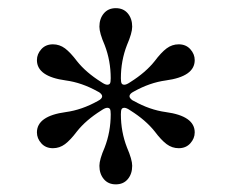

<svg xmlns="http://www.w3.org/2000/svg" viewBox="-20 -747 579 480"><path d="M72.3 -416Q72.3 -457 144.5 -466.8Q184.6 -472.2 224.6 -494.6Q235.4 -500 235.4 -506.3Q235.4 -509.3 232.7 -512.2Q230 -515.1 227.5 -516.6L224.6 -518.1Q184.6 -540.5 144.5 -545.9Q72.3 -555.7 72.3 -596.7Q72.3 -611.8 83.3 -624Q94.2 -636.2 112.3 -636.2Q128.9 -636.2 142.6 -626Q156.2 -615.7 172.4 -594.2Q194.8 -565.9 232.9 -542Q242.7 -535.2 248 -535.2Q252.9 -535.2 254.9 -538.3Q256.8 -541.5 256.8 -551.3Q256.8 -595.2 241.7 -634.3Q228.5 -664.6 228.5 -680.2Q228.5 -700.2 239.5 -713.4Q250.5 -726.6 269.5 -726.6Q288.6 -726.6 299.6 -713.4Q310.5 -700.2 310.5 -680.2Q310.5 -664.6 297.4 -634.3Q282.2 -595.2 282.2 -551.3Q282.2 -541.5 284.2 -538.3Q286.1 -535.2 291 -535.2Q296.4 -535.2 306.2 -542Q344.2 -565.9 366.7 -594.2Q382.8 -615.7 396.5 -626Q410.2 -636.2 426.8 -636.2Q444.8 -636.2 455.8 -624Q466.8 -611.8 466.8 -596.7Q466.8 -555.7 394.5 -545.9Q354.5 -540.5 314.5 -518.1Q303.7 -512.7 303.7 -506.3Q303.7 -503.4 306.4 -500.5Q309.1 -497.6 311.5 -496.1L314.5 -494.6Q354.5 -472.2 394.5 -466.8Q466.8 -457 466.8 -416Q466.8 -400.9 455.8 -388.7Q444.8 -376.5 426.8 -376.5Q410.2 -376.5 396.5 -386.7Q382.8 -397 366.7 -418.5Q344.2 -446.8 306.2 -470.7Q296.4 -477.5 291 -477.5Q286.1 -477.5 284.2 -474.4Q282.2 -471.2 282.2 -461.4Q282.2 -417.5 297.4 -378.4Q310.5 -348.1 310.5 -332.5Q310.5 -312.5 299.6 -299.3Q288.6 -286.1 269.5 -286.1Q250.5 -286.1 239.5 -299.3Q228.5 -312.5 228.5 -332.5Q228.5 -348.1 241.7 -378.4Q256.8 -417.5 256.8 -461.4Q256.8 -471.2 254.9 -474.4Q252.9 -477.5 248 -477.5Q242.7 -477.5 232.9 -470.7Q194.8 -446.8 172.4 -418.5Q156.2 -397 142.6 -386.7Q128.9 -376.5 112.3 -376.5Q94.2 -376.5 83.3 -388.7Q72.3 -400.9 72.3 -416Z"/></svg>

Font: Theano Modern
Style: Regular
Weight: 400
Designer: Alexey Kryukov
Version: Version 2.00